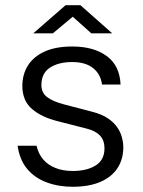

<svg xmlns="http://www.w3.org/2000/svg" viewBox="-20 -705 548 735"><path d="M258 10Q204 10 158.8 -6.8Q113.5 -23.5 84.2 -58.2Q55 -93 47.5 -147H120Q127 -116 145.5 -94.5Q164 -73 192.8 -61.8Q221.5 -50.5 258 -50.5Q313 -50.5 346.5 -71.8Q380 -93 380 -137Q380 -167.5 362.8 -186Q345.5 -204.5 310.5 -213L199 -241.5Q138 -257 102 -288.2Q66 -319.5 65.5 -375.5Q65.5 -420 86.8 -454Q108 -488 150.5 -507.5Q193 -527 257 -527Q338.5 -527 388.5 -490.5Q438.5 -454 441.5 -381.5H370.5Q365.5 -421 336.5 -444.2Q307.5 -467.5 256.5 -467.5Q204 -467.5 171.2 -446Q138.5 -424.5 138.5 -379.5Q138.5 -349.5 161 -332.8Q183.5 -316 226.5 -305L335.5 -276.5Q369.5 -267.5 391.8 -252.8Q414 -238 427.2 -219.8Q440.5 -201.5 446.2 -181Q452 -160.5 452 -141.5Q452 -95 429.5 -61Q407 -27 363.8 -8.5Q320.5 10 258 10ZM329.5 -577.5 258.5 -641 182.5 -577.5H107.5L231 -685H288L409.5 -577.5Z"/></svg>

Font: Public Sans Light
Style: Regular
Weight: 300
Designer: The Public Sans Project Authors: Dan O. Williams and USWDS (Libre Franklin designed by Pablo Impallari and Rodrigo Fuenz
Version: Version 1.007